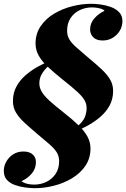

<svg xmlns="http://www.w3.org/2000/svg" viewBox="-32 -802 664 1010"><path d="M518 -745Q515 -750 505 -754Q495 -758 481 -760.5Q467 -763 451 -763Q418 -763 388 -749Q358 -735 339.5 -707.5Q321 -680 321 -640Q321 -613 334.5 -592Q348 -571 373.5 -549.5Q399 -528 432 -499Q472 -466 501.5 -438.5Q531 -411 547 -384Q563 -357 563 -324Q563 -281 544.5 -247Q526 -213 495 -186.5Q464 -160 427 -140Q390 -120 353 -105L346 -116Q365 -129 380.5 -142Q396 -155 407 -172Q418 -189 422 -214Q427 -242 417.5 -265Q408 -288 378.5 -315.5Q349 -343 297 -384Q251 -421 219 -451Q187 -481 171 -510.5Q155 -540 155 -573Q155 -625 182 -664.5Q209 -704 252.5 -730Q296 -756 347.5 -769Q399 -782 447 -782Q469 -782 496.5 -778.5Q524 -775 550.5 -765.5Q577 -756 594.5 -738Q612 -720 612 -691Q612 -664 598.5 -641Q585 -618 561.5 -603.5Q538 -589 508 -589Q476 -589 459 -605.5Q442 -622 442 -648Q442 -680 465 -706Q488 -732 518 -745ZM148 169Q182 169 211.5 155Q241 141 260 113.5Q279 86 279 46Q279 18 265 -3Q251 -24 226 -45Q201 -66 167 -95Q128 -128 98 -155.5Q68 -183 52 -210Q36 -237 36 -270Q36 -313 54.5 -347Q73 -381 104 -407.5Q135 -434 172 -454Q209 -474 247 -489L254 -478Q235 -466 217 -449Q199 -432 187 -411Q175 -390 175 -363Q175 -341 187.5 -319.5Q200 -298 228.5 -272Q257 -246 303 -210Q349 -174 380.5 -143.5Q412 -113 428 -83.5Q444 -54 444 -21Q444 31 417 70.5Q390 110 346.5 136Q303 162 251.5 175Q200 188 152 188Q131 188 103 184.5Q75 181 48.5 172Q22 163 5 145Q-12 127 -12 97Q-12 71 1.5 47.5Q15 24 38 9.5Q61 -5 91 -5Q123 -5 140 10.5Q157 26 157 50Q157 85 135 111Q113 137 81 151Q85 155 95 159.5Q105 164 119 166.5Q133 169 148 169Z"/></svg>

Font: Playfair Display ExtraBold
Style: Italic
Weight: 800
Italic angle: -14°
Designer: Claus Eggers Sørensen
Foundry: Claus Eggers Sørensen
Version: Version 1.203